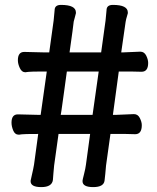

<svg xmlns="http://www.w3.org/2000/svg" viewBox="-20 -747 640 784"><path d="M411 -663 415 -705Q415 -727 441 -727Q502 -727 502 -696V-693Q502 -691 498.5 -680.5Q495 -670 493 -658L475 -533H481L552 -536H553Q569 -536 577 -520Q585 -504 585 -490Q585 -454 558 -454Q536 -455 514 -455H465L441 -278H455L526 -281H527Q543 -281 551 -265Q559 -249 559 -236Q559 -199 532 -199Q510 -200 494 -200H431L413 -71Q411 -52 410 -37.5Q409 -23 407 -10Q404 17 360.5 17Q317 17 317 -7V-9Q317 -12 323 -35.5Q329 -59 331 -75L348 -200H219L201 -71Q199 -53 198 -38Q197 -23 196 -12Q192 17 148.5 17Q105 17 105 -7V-9Q105 -11 110.5 -34Q116 -57 119 -75L136 -200H134Q77 -200 68 -198.5Q59 -197 58 -197H57Q41 -197 34 -214Q27 -231 27 -246Q27 -280 53 -280L135 -278H146L171 -455H160Q105 -455 95 -453.5Q85 -452 84 -452H83Q69 -452 61 -469Q53 -486 53 -501Q53 -535 79 -535L161 -533H181L199 -663L203 -705Q203 -727 229 -727Q290 -727 290 -696V-693Q290 -691 286 -677.5Q282 -664 281 -659L276 -619Q271 -582 264 -533H393ZM383 -455H253Q247 -410 241 -367.5Q235 -325 231 -296L228 -278H358Z"/></svg>

Font: LXGW ZhenKai
Style: Regular
Weight: 400
Designer: LXGW / Fontworks Inc.
Foundry: LXGW / Fontworks Inc.
Version: Version 0.800;June 8, 2025